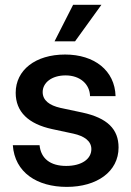

<svg xmlns="http://www.w3.org/2000/svg" viewBox="-20 -749 535 782"><path d="M252 12.2C374 12.2 462.9 -49.3 462.9 -148.4C462.9 -223.1 417 -268.6 315.9 -290.5L226.1 -309.6C181.2 -319.8 153.8 -340.3 153.8 -374C153.8 -411.6 189.9 -441.9 247.1 -441.9C306.6 -441.9 345.7 -405.8 346.7 -357.4H450.7C447.8 -461.9 364.3 -526.9 245.1 -526.9C124 -526.9 43.9 -463.4 43.9 -371.1C43.9 -293.9 95.2 -244.1 192.9 -223.1L279.3 -204.6C323.2 -194.8 352.1 -174.8 352.1 -141.6C352.1 -101.6 313 -73.2 249.5 -73.2C184.6 -73.2 146.5 -103.5 141.1 -157.7H32.2C40 -46.4 130.9 12.2 252 12.2ZM202.1 -580.6H285.6L393.1 -729.5H277.8Z"/></svg>

Font: Raveo Display Display Medium
Style: Regular
Weight: 500
Designer: Jakub Foglar, Rasmus Andersson (Inter)
Foundry: Jakubfoglar.com
Version: Version 1.100;Glyphs 3.2.3 (3260)